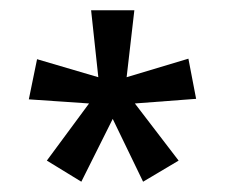

<svg xmlns="http://www.w3.org/2000/svg" viewBox="-20 -781 437 373"><path d="M241 -761 226 -631 346 -667 361 -589 242 -580 327 -469 258 -428 199 -550 138 -428 71 -469 153 -580 36 -588 52 -666 171 -631 157 -761Z"/></svg>

Font: Noto Sans ExtraCondensed
Style: Regular
Weight: 400
Width: 2
Designer: Monotype Design Team
Foundry: Monotype Imaging Inc.
Version: Version 2.013